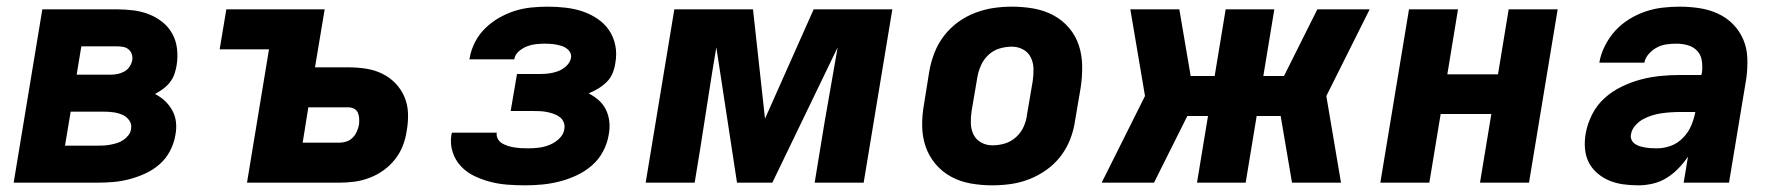

<svg xmlns="http://www.w3.org/2000/svg" viewBox="-20 -548 5340 576"><path d="M21 0 107 -520H330Q355 -520 379.5 -517Q404 -514 426 -505.5Q448 -497 466.5 -482.5Q485 -468 496.5 -447.5Q508 -427 511 -402.5Q514 -378 510 -353Q508 -340 503.5 -326.5Q499 -313 490 -301.5Q481 -290 469.5 -281.5Q458 -273 445 -266Q461 -258 474.5 -245.5Q488 -233 497 -216.5Q506 -200 508 -181Q510 -162 506 -142Q502 -118 490 -95Q478 -72 458.5 -55Q439 -38 416 -27.5Q393 -17 368.5 -10.5Q344 -4 320 -2Q296 0 272 0ZM210 -324H312Q322 -324 332.5 -326Q343 -328 353 -333.5Q363 -339 369 -348.5Q375 -358 377 -368Q378 -378 375 -386.5Q372 -395 365 -400.5Q358 -406 348.5 -407.5Q339 -409 330 -409H224ZM175 -111H272Q282 -111 291.5 -111.5Q301 -112 311.5 -114Q322 -116 331.5 -119Q341 -122 350 -128Q359 -134 365.5 -142.5Q372 -151 373 -161Q376 -175 368 -186.5Q360 -198 347.5 -203.5Q335 -209 321 -211Q307 -213 293 -213H192Z M721 0 787 -400H639L659 -520H954L925 -346H1025Q1052 -346 1078 -342Q1104 -338 1126.5 -327Q1149 -316 1166 -298.5Q1183 -281 1193 -258Q1203 -235 1204 -208.5Q1205 -182 1200 -155Q1197 -133 1188.5 -111Q1180 -89 1165 -70Q1150 -51 1130.5 -37Q1111 -23 1088.5 -14.5Q1066 -6 1043.5 -3Q1021 0 998 0ZM999 -120Q1009 -120 1019.5 -123.5Q1030 -127 1038 -135Q1046 -143 1050.5 -153.5Q1055 -164 1057 -174Q1058 -184 1057.5 -193Q1057 -202 1053.5 -210Q1050 -218 1042 -222Q1034 -226 1025 -226H905L888 -120Z M1556 8Q1529 8 1502.5 6Q1476 4 1451 -2.5Q1426 -9 1403 -20Q1380 -31 1363 -49Q1346 -67 1338 -91.5Q1330 -116 1334 -143L1336 -150H1471L1470 -149Q1469 -139 1474 -130.5Q1479 -122 1487 -117.5Q1495 -113 1504.5 -110Q1514 -107 1524.5 -105.5Q1535 -104 1545 -103.5Q1555 -103 1565 -103Q1581 -103 1597 -105Q1613 -107 1629 -113.5Q1645 -120 1658 -132.5Q1671 -145 1673 -161Q1675 -172 1671 -181.5Q1667 -191 1659 -197Q1651 -203 1641 -206.5Q1631 -210 1621 -212Q1611 -214 1600.5 -214.5Q1590 -215 1579 -215H1512L1531 -326H1598Q1612 -326 1625.5 -327.5Q1639 -329 1653 -334Q1667 -339 1678.5 -349.5Q1690 -360 1693 -374Q1695 -387 1686.5 -396.5Q1678 -406 1665.5 -410Q1653 -414 1640.5 -415.5Q1628 -417 1615 -417Q1601 -417 1587.5 -415.5Q1574 -414 1561 -409Q1548 -404 1536.5 -394Q1525 -384 1523 -371V-370H1388L1389 -374Q1393 -398 1405 -421.5Q1417 -445 1436 -463.5Q1455 -482 1478 -495Q1501 -508 1525 -515.5Q1549 -523 1574 -525.5Q1599 -528 1623 -528Q1650 -528 1676.5 -525Q1703 -522 1727 -514Q1751 -506 1772 -492Q1793 -478 1807 -457.5Q1821 -437 1826 -411.5Q1831 -386 1826 -359Q1824 -344 1818 -329Q1812 -314 1800.5 -302.5Q1789 -291 1775 -282.5Q1761 -274 1746 -268Q1763 -259 1776.5 -247Q1790 -235 1798 -218.5Q1806 -202 1808 -182.5Q1810 -163 1806 -143Q1802 -118 1789 -93.5Q1776 -69 1755 -51Q1734 -33 1709 -21.5Q1684 -10 1658.5 -3.5Q1633 3 1607 5.5Q1581 8 1556 8Z M1917 0 2003 -520H2239L2275 -192L2421 -520H2657L2571 0H2424L2441 -104Q2453 -179 2466.5 -254.5Q2480 -330 2493 -406L2297 0H2191L2129 -406Q2116 -330 2104.5 -254.5Q2093 -179 2081 -104L2064 0Z M2957 8Q2924 8 2892.5 2.5Q2861 -3 2834 -17.5Q2807 -32 2787 -55.5Q2767 -79 2757 -108Q2747 -137 2746.5 -169.5Q2746 -202 2752 -235L2768 -335Q2773 -363 2783.5 -390Q2794 -417 2812 -440.5Q2830 -464 2854 -481.5Q2878 -499 2905.5 -509.5Q2933 -520 2960.5 -524Q2988 -528 3016 -528Q3049 -528 3080.5 -522.5Q3112 -517 3139.5 -502.5Q3167 -488 3187 -464.5Q3207 -441 3216.5 -412Q3226 -383 3226.5 -350.5Q3227 -318 3222 -285L3205 -185Q3201 -157 3190.5 -130Q3180 -103 3162 -79.5Q3144 -56 3119.5 -38.5Q3095 -21 3068 -10.5Q3041 0 3013 4Q2985 8 2957 8ZM2957 -112Q2976 -112 2994.5 -117.5Q3013 -123 3028 -136.5Q3043 -150 3051 -168Q3059 -186 3061 -204L3078 -304Q3081 -323 3080.5 -341.5Q3080 -360 3072.5 -375.5Q3065 -391 3049.5 -399.5Q3034 -408 3016 -408Q2997 -408 2978.5 -402.5Q2960 -397 2945.5 -383.5Q2931 -370 2923 -352Q2915 -334 2912 -316L2895 -216Q2892 -197 2892.5 -178.5Q2893 -160 2900.5 -144.5Q2908 -129 2923.5 -120.5Q2939 -112 2957 -112Z M3442 0H3285L3415 -260L3371 -520H3518L3552 -320H3624L3657 -520H3803L3770 -320H3832L3932 -520H4089L3959 -260L4003 0H3856L3822 -200H3750L3717 0H3571L3604 -200H3542Z M4121 0 4207 -520H4354L4322 -325H4474L4506 -520H4653L4567 0H4420L4454 -206H4302L4268 0Z M4895 8Q4872 8 4850 5Q4828 2 4808.5 -6Q4789 -14 4772.5 -28Q4756 -42 4746.5 -60.5Q4737 -79 4735 -101.5Q4733 -124 4737 -147Q4742 -176 4756 -204Q4770 -232 4793 -253Q4816 -274 4845 -288Q4874 -302 4902.5 -309.5Q4931 -317 4960.5 -320Q4990 -323 5019 -323H5084L5086 -331Q5088 -348 5085.5 -365.5Q5083 -383 5072 -395Q5061 -407 5044.5 -412Q5028 -417 5010 -417Q4995 -417 4980 -415Q4965 -413 4951.5 -406Q4938 -399 4927 -387Q4916 -375 4913 -360H4778Q4782 -385 4794.5 -410Q4807 -435 4825 -455Q4843 -475 4867 -490Q4891 -505 4916.5 -513.5Q4942 -522 4967.5 -525Q4993 -528 5019 -528Q5049 -528 5078.5 -523.5Q5108 -519 5134 -507Q5160 -495 5179.5 -475Q5199 -455 5210 -429Q5221 -403 5222 -373Q5223 -343 5219 -313L5167 0H5031L5044 -78Q5031 -59 5015 -42.5Q4999 -26 4979.5 -14Q4960 -2 4938 3Q4916 8 4895 8ZM4951 -103Q4972 -103 4992.5 -110.5Q5013 -118 5029 -134.5Q5045 -151 5053.5 -171Q5062 -191 5066 -212H5020Q5006 -212 4991.5 -211Q4977 -210 4963.5 -208Q4950 -206 4935.5 -201.5Q4921 -197 4908.5 -190Q4896 -183 4885.5 -171Q4875 -159 4873 -145Q4871 -137 4874.5 -129Q4878 -121 4884.5 -116.5Q4891 -112 4899 -109.5Q4907 -107 4916 -105.5Q4925 -104 4934 -103.5Q4943 -103 4951 -103Z"/></svg>

Font: Iosevka Aile Heavy Oblique
Style: Regular
Weight: 900
Italic angle: -9°
Designer: Belleve Invis
Foundry: Belleve Invis
Version: Version 31.1.0; ttfautohint (v1.8.4)